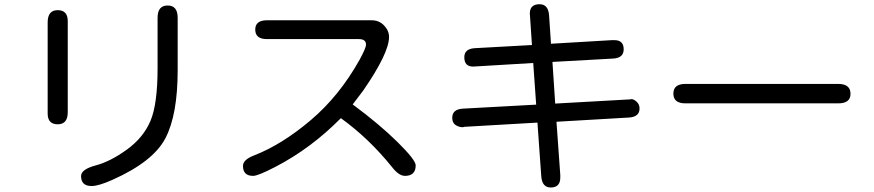

<svg xmlns="http://www.w3.org/2000/svg" viewBox="-20 -791 4040 887"><path d="M708 -709Q708 -765.6 754.4 -765.6Q800.8 -765.6 800.8 -709V-466.8Q800.8 -260.7 744.1 -152.3Q687.5 -43.9 499 40Q435.5 68.4 403.3 68.4Q354.5 68.4 354.5 22.5Q354.5 -8.8 422.4 -26.9Q490.2 -44.9 566.4 -100.1Q642.6 -155.3 675.3 -232.9Q708 -310.5 708 -476.6V-709ZM293 -272.5Q293 -216.8 246.6 -216.8Q200.2 -216.8 200.2 -266.6V-687.5Q200.2 -744.1 246.6 -744.1Q293 -744.1 293 -693.4V-272.5Z M1609.4 -308.6Q1733.4 -216.8 1816.9 -134.3Q1900.4 -51.8 1900.4 -27.3Q1900.4 21.5 1850.6 21.5Q1822.3 21.5 1790 -20.5Q1683.6 -152.3 1554.7 -245.1Q1417 -105.5 1251 -19.5Q1171.9 21.5 1149.4 21.5Q1102.5 21.5 1102.5 -24.4Q1102.5 -53.7 1154.3 -73.2Q1282.2 -123 1415 -235.4Q1547.9 -347.7 1641.6 -515.6Q1670.9 -569.3 1670.9 -585Q1670.9 -610.4 1637.7 -610.4H1212.9Q1159.2 -610.4 1159.2 -654.3Q1159.2 -697.3 1212.9 -697.3H1697.3Q1731.4 -697.3 1754.4 -673.3Q1777.3 -649.4 1777.3 -620.1Q1777.3 -545.9 1658.2 -373L1609.4 -308.6Z M2462.9 -224.6 2125 -205.1 2123 -204.1Q2109.4 -201.2 2092.8 -209Q2069.3 -218.8 2069.3 -247.1Q2069.3 -286.1 2118.2 -289.1L2457 -307.6L2443.4 -500L2166 -483.4Q2125 -483.4 2125 -526.4Q2125 -565.4 2172.9 -568.4L2437.5 -583L2428.7 -713.9L2427.7 -728.5Q2427.7 -771.5 2472.7 -771.5Q2512.7 -771.5 2516.6 -720.7L2525.4 -588.9L2806.6 -605.5H2818.4Q2861.3 -605.5 2861.3 -563.5Q2861.3 -523.4 2813.5 -520.5L2532.2 -504.9L2544.9 -312.5L2892.6 -332L2894.5 -333H2897.5Q2908.2 -333 2921.4 -320.8Q2934.6 -308.6 2934.6 -290Q2934.6 -251 2885.7 -248L2550.8 -228.5L2568.4 17.6V29.3Q2568.4 75.2 2524.4 75.2Q2484.4 75.2 2480.5 23.4L2462.9 -224.6Z M3852.5 -403.3Q3909.2 -403.3 3909.2 -357.4Q3909.2 -313.5 3852.5 -313.5H3146.5Q3090.8 -313.5 3090.8 -358.4Q3090.8 -403.3 3146.5 -403.3H3852.5Z"/></svg>

Font: jf-openhuninn-1.0
Style: Regular
Weight: 400
Designer: [Kosugi Maru]
      Designed by Motoya company      

      [Varela Round]
      Joe Prince(Latin component); Avraham Co
Foundry: justfont CO.,LTD.
Version: 1.0